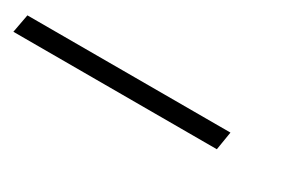

<svg xmlns="http://www.w3.org/2000/svg" viewBox="-2 -140 591 389"><g transform="rotate(30 293.5 54.5)"><path d="M-4 76 4 33H479L472 76Z"/></g></svg>

Font: DM Sans 18pt ExtraLight
Style: Italic
Weight: 250
Italic angle: -10°
Designer: Colophon Foundry, Jonny Pinhorn
Foundry: Colophon Foundry
Version: Version 4.004;gftools[0.9.30]